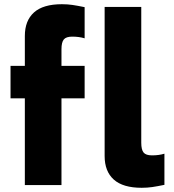

<svg xmlns="http://www.w3.org/2000/svg" viewBox="-20 -879 826 912"><path d="M30 0ZM272 -645V-566H382V-412H272V0H98V-412H30V-566H98V-708Q98 -781 141.5 -820Q185 -859 274 -859Q301 -859 324.5 -855.5Q348 -852 382 -845V-697Q356 -705 323 -705Q294 -705 283 -691.5Q272 -678 272 -645ZM477 -138V-846H651V-201Q651 -168 662 -154.5Q673 -141 702 -141Q735 -141 761 -149V-1Q727 6 703.5 9.5Q680 13 653 13Q564 13 520.5 -26Q477 -65 477 -138Z"/></svg>

Font: Biryani Heavy
Style: Regular
Weight: 900
Designer: Dan Reynolds and Mathieu Réguer
Foundry: Dan Reynolds and Mathieu Réguer
Version: Version 1.003; ttfautohint (v1.1) -l 5 -r 5 -G 72 -x 0 -D la